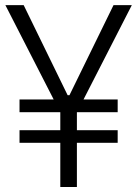

<svg xmlns="http://www.w3.org/2000/svg" viewBox="-20 -748 548 768"><path d="M74.7 -727.5 273.9 -319.3 220.2 -300.3 1.5 -727.5ZM234.4 -319.3 434.1 -727.5H507.3L288.6 -300.3ZM287.6 -367.2V0H221.2V-367.2ZM450.7 -350.1V-299.3H58.1V-350.1ZM450.7 -227.1V-176.8H58.1V-227.1Z"/></svg>

Font: Inter Tight Light
Style: Regular
Weight: 300
Designer: Rasmus Andersson
Foundry: rsms
Version: Version 3.004